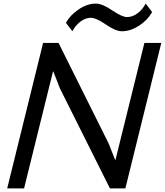

<svg xmlns="http://www.w3.org/2000/svg" viewBox="-20 -1049 918 1069"><path d="M878 -810 678 0H592L314 -556L277 -651H275L114 0H20L220 -810H306L585 -250L621 -159H623L784 -810ZM791 -1029 827 -982Q801 -936 753.5 -905.5Q706 -875 659 -875Q624 -875 569.5 -912.5Q515 -950 485 -950Q457 -950 429 -929.5Q401 -909 383 -875L347 -922Q369 -963 417 -996Q465 -1029 514 -1029Q549 -1029 604.5 -991.5Q660 -954 687 -954Q718 -954 746 -975Q774 -996 791 -1029Z"/></svg>

Font: Sinkin Sans 400 Italic
Style: Italic
Weight: 400
Italic angle: -112°
Designer: Keith Bates
Foundry: K-Type
Version: Sinkin Sans (version 1.0)  by Keith Bates   •   © 2014   www